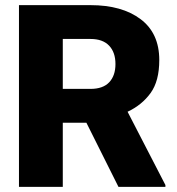

<svg xmlns="http://www.w3.org/2000/svg" viewBox="-20 -731 692 751"><path d="M443.4 0 317.9 -251H225.6V0H54.2V-710.9H334Q457 -710.9 530 -656Q603 -601.1 603 -496.1Q603 -414.1 569.1 -367.2Q535.2 -320.3 479 -293.9L627 -7.3V0ZM334 -578.6H225.6V-383.3H334Q382.8 -383.3 407.2 -409.2Q431.6 -435.1 431.6 -480.5Q431.6 -526.4 406.7 -552.5Q381.8 -578.6 334 -578.6Z"/></svg>

Font: Vazirmatn RD UI FD Black
Style: Regular
Weight: 900
Designer: Saber Rastikerdar
Foundry: Saber Rastikerdar
Version: Version 33.003